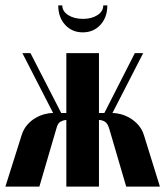

<svg xmlns="http://www.w3.org/2000/svg" viewBox="-25 -692 613 712"><path d="M380 -215Q374 -234 365 -240Q356 -246 345 -247H342V0H221V-247H218Q209 -246 199 -240.5Q189 -235 184 -215L121 0H-5L55 -190Q62 -213 76 -229Q90 -245 106.5 -254.5Q123 -264 140 -268.5Q157 -273 170 -273H172L58 -495H88L202 -273H221V-495H342V-273H362L475 -495H506L392 -273H393Q406 -273 423 -268.5Q440 -264 456.5 -254.5Q473 -245 487.5 -229Q502 -213 509 -190L568 0H443ZM358 -672H373Q373 -628 347.5 -600Q322 -572 282 -572Q242 -572 216.5 -600Q191 -628 191 -672H206Q206 -650 228 -636Q250 -622 283 -622Q315 -622 336.5 -636Q358 -650 358 -672Z"/></svg>

Font: Moniqa Black Heading
Style: Regular
Weight: 900
Designer: Rajesh Rajput
Foundry: Rajesh Rajput
Version: Version 1.000